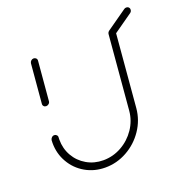

<svg xmlns="http://www.w3.org/2000/svg" viewBox="-109 -684 754 783"><g transform="rotate(-20 267.5 -292.0)"><path d="M77 -317.8Q70.7 -317.8 66.7 -322.2Q62.6 -326.7 63.3 -333L78.1 -503.3Q78.9 -509.6 83.7 -514.1Q88.5 -518.5 94.8 -518.5Q101.1 -518.5 105.4 -514.1Q109.6 -509.6 108.9 -503.3L94.1 -333Q93.7 -326.7 88.5 -322.2Q83.3 -317.8 77 -317.8ZM433 -523Q439.3 -523 443.5 -518.3Q447.8 -513.7 447 -507.4L419.3 -184.4Q414.8 -134.1 386.3 -91.9Q357.8 -49.6 313.3 -24.8Q268.9 0 218.9 0Q171.5 0 132.8 -22.2Q94.1 -44.4 71.9 -83Q49.6 -121.5 49.6 -167.8Q49.6 -175.6 50 -179.6Q50.7 -185.9 55.6 -190.7Q60.4 -195.6 67 -195.6Q73 -195.6 77.2 -191.1Q81.5 -186.7 80.7 -180.4L80.4 -171.1Q80.4 -132.2 98.7 -100.2Q117 -68.1 149.3 -49.4Q181.5 -30.7 221.1 -30.7Q263 -30.7 300 -51.3Q337 -71.9 360.9 -107.2Q384.8 -142.6 388.5 -184.4L416.3 -507.4Q417 -513.7 421.9 -518.3Q426.7 -523 433 -523ZM430.4 -492.2Q424.4 -492.2 420.4 -496.3Q416.3 -500.4 416.3 -506.3Q416.3 -510 418.3 -513.5Q420.4 -517 423.3 -519.3L511.1 -581.1Q515.2 -584.4 521.1 -584.4Q527.4 -584.4 531.5 -580Q535.6 -575.6 534.8 -569.3Q534.8 -565.9 533 -562.8Q531.1 -559.6 528.1 -557.4L440.4 -495.6Q436.7 -492.2 430.4 -492.2Z"/></g></svg>

Font: 26F Galaxy Sans Ultra Light
Style: Italic
Weight: 200
Italic angle: -5°
Designer: C₂₉H₂₅N₃O₅
Version: Version 1.200